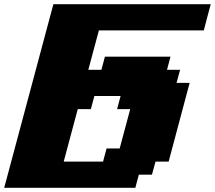

<svg xmlns="http://www.w3.org/2000/svg" viewBox="-20 -895 1024 915"><path d="M0 0H625L641.6 -62.5H704.1L721.2 -125H783.7Q800.8 -187.5 833.7 -312.5Q866.7 -437.5 883.8 -500H821.3L838.4 -562.5H775.9L792.5 -625H480L463.4 -562.5H400.9L451.2 -750H951.2Q956.5 -770.5 967.5 -812.5Q978.5 -854.5 984.4 -875H234.4Q195.3 -729 117.2 -437.5Q39.1 -146 0 0ZM471.2 -125H283.7Q294.9 -167 317.1 -250Q339.4 -333 350.6 -375H413.1L429.7 -437.5H554.7L538.1 -375H600.6L550.3 -187.5H487.8Z"/></svg>

Font: Faithful 32x
Style: BoldOblique
Weight: 400
Foundry: Faithful Resource Pack
Version: Version 1.0; January 27, 2023